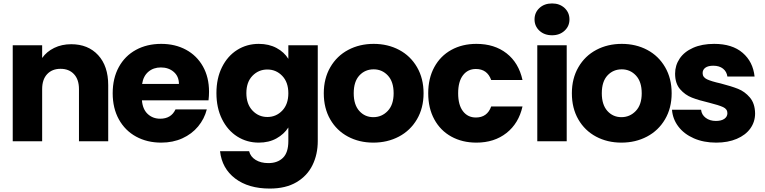

<svg xmlns="http://www.w3.org/2000/svg" viewBox="-20 -821 4449 1116"><path d="M609 -326V0H439V-303Q439 -359 410 -390Q381 -421 332 -421Q283 -421 254 -390Q225 -359 225 -303V0H54V-558H225V-484Q251 -521 295 -542.5Q339 -564 394 -564Q492 -564 550.5 -500.5Q609 -437 609 -326Z M1192 -238H805Q809 -186 838.5 -158.5Q868 -131 911 -131Q975 -131 1000 -185H1182Q1168 -130 1131.5 -86Q1095 -42 1040 -17Q985 8 917 8Q835 8 771 -27Q707 -62 671 -127Q635 -192 635 -279Q635 -366 670.5 -431Q706 -496 770 -531Q834 -566 917 -566Q998 -566 1061 -532Q1124 -498 1159.5 -435Q1195 -372 1195 -288Q1195 -264 1192 -238ZM1020 -333Q1020 -377 990 -403Q960 -429 915 -429Q872 -429 842.5 -404Q813 -379 806 -333Z M1656 -479V-558H1827V-1Q1827 76 1796.5 138.5Q1766 201 1703.5 238Q1641 275 1548 275Q1424 275 1347 216.5Q1270 158 1259 58H1428Q1436 90 1466 108.5Q1496 127 1540 127Q1593 127 1624.5 96.5Q1656 66 1656 -1V-80Q1631 -41 1587 -16.5Q1543 8 1484 8Q1415 8 1359 -27.5Q1303 -63 1270.5 -128.5Q1238 -194 1238 -280Q1238 -366 1270.5 -431Q1303 -496 1359 -531Q1415 -566 1484 -566Q1543 -566 1587.5 -542Q1632 -518 1656 -479ZM1534 -417Q1483 -417 1447.5 -380.5Q1412 -344 1412 -280Q1412 -216 1447.5 -178.5Q1483 -141 1534 -141Q1585 -141 1620.5 -178Q1656 -215 1656 -279Q1656 -343 1620.5 -380Q1585 -417 1534 -417Z M1862 -279Q1862 -365 1900 -430.5Q1938 -496 2004 -531Q2070 -566 2152 -566Q2234 -566 2300 -531Q2366 -496 2404 -430.5Q2442 -365 2442 -279Q2442 -193 2403.5 -127.5Q2365 -62 2298.5 -27Q2232 8 2150 8Q2068 8 2002.5 -27Q1937 -62 1899.5 -127Q1862 -192 1862 -279ZM2268 -279Q2268 -346 2234.5 -382Q2201 -418 2152 -418Q2102 -418 2069 -382.5Q2036 -347 2036 -279Q2036 -212 2068.5 -176Q2101 -140 2150 -140Q2199 -140 2233.5 -176Q2268 -212 2268 -279Z M2749 -566Q2854 -566 2924.5 -511Q2995 -456 3017 -356H2835Q2812 -420 2746 -420Q2699 -420 2671 -383.5Q2643 -347 2643 -279Q2643 -211 2671 -174.5Q2699 -138 2746 -138Q2812 -138 2835 -202H3017Q2995 -104 2924 -48Q2853 8 2749 8Q2667 8 2603.5 -27Q2540 -62 2504.5 -127Q2469 -192 2469 -279Q2469 -366 2504.5 -431Q2540 -496 2603.5 -531Q2667 -566 2749 -566Z M3087 -708Q3087 -748 3115.5 -774.5Q3144 -801 3189 -801Q3233 -801 3261.5 -774.5Q3290 -748 3290 -708Q3290 -669 3261.5 -642.5Q3233 -616 3189 -616Q3144 -616 3115.5 -642.5Q3087 -669 3087 -708ZM3274 -558V0H3103V-558Z M3304 -279Q3304 -365 3342 -430.5Q3380 -496 3446 -531Q3512 -566 3594 -566Q3676 -566 3742 -531Q3808 -496 3846 -430.5Q3884 -365 3884 -279Q3884 -193 3845.5 -127.5Q3807 -62 3740.5 -27Q3674 8 3592 8Q3510 8 3444.5 -27Q3379 -62 3341.5 -127Q3304 -192 3304 -279ZM3710 -279Q3710 -346 3676.5 -382Q3643 -418 3594 -418Q3544 -418 3511 -382.5Q3478 -347 3478 -279Q3478 -212 3510.5 -176Q3543 -140 3592 -140Q3641 -140 3675.5 -176Q3710 -212 3710 -279Z M3886 -183H4055Q4058 -154 4082 -136Q4106 -118 4141 -118Q4173 -118 4190.5 -130.5Q4208 -143 4208 -163Q4208 -187 4183 -198.5Q4158 -210 4102 -224Q4042 -238 4002 -253.5Q3962 -269 3933 -302.5Q3904 -336 3904 -393Q3904 -441 3930.5 -480.5Q3957 -520 4008.5 -543Q4060 -566 4131 -566Q4236 -566 4296.5 -514Q4357 -462 4366 -376H4208Q4204 -405 4182.5 -422Q4161 -439 4126 -439Q4096 -439 4080 -427.5Q4064 -416 4064 -396Q4064 -372 4089.5 -360Q4115 -348 4169 -336Q4231 -320 4270 -304.5Q4309 -289 4338.5 -254.5Q4368 -220 4369 -162Q4369 -113 4341.5 -74.5Q4314 -36 4262.5 -14Q4211 8 4143 8Q4070 8 4013 -17Q3956 -42 3923 -85.5Q3890 -129 3886 -183Z"/></svg>

Font: Poppins A&M
Style: Bold-A&M
Weight: 700
Designer: Ninad Kale (Devanagari), Jonny Pinhorn (Latin)
Foundry: Indian Type Foundry
Version: 4.004